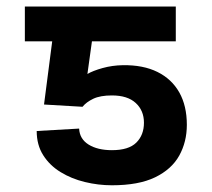

<svg xmlns="http://www.w3.org/2000/svg" viewBox="-20 -548 636 577"><path d="M228 -227.1 112.3 -233.9 150.4 -528.3H508.3V-423.8H256.3L242.7 -325.7Q259.3 -335.4 288.3 -343.5Q317.4 -351.6 349.1 -352.1Q410.2 -353 453.1 -331.8Q496.1 -310.5 518.8 -270.3Q541.5 -230 541.5 -172.9Q541.5 -121.6 518.6 -80.3Q495.6 -39.1 446 -15.1Q396.5 8.8 316.4 8.8Q275.4 8.8 235.1 -1Q194.8 -10.7 162.1 -30.8Q129.4 -50.8 109.9 -81.5Q90.3 -112.3 90.3 -154.3L217.8 -161.6Q219.2 -130.4 246.3 -113.5Q273.4 -96.7 316.4 -96.7Q366.7 -96.7 389.6 -119.4Q412.6 -142.1 412.6 -179.2Q412.6 -215.8 387.9 -238.5Q363.3 -261.2 316.4 -261.2Q281.2 -261.2 260.3 -251.2Q239.3 -241.2 228 -227.1ZM206.5 -528.3V-423.8H54.7V-528.3Z"/></svg>

Font: Inter 24pt SemiBold
Style: Regular
Weight: 600
Designer: Rasmus Andersson
Foundry: rsms
Version: Version 4.001;git-66647c0bb